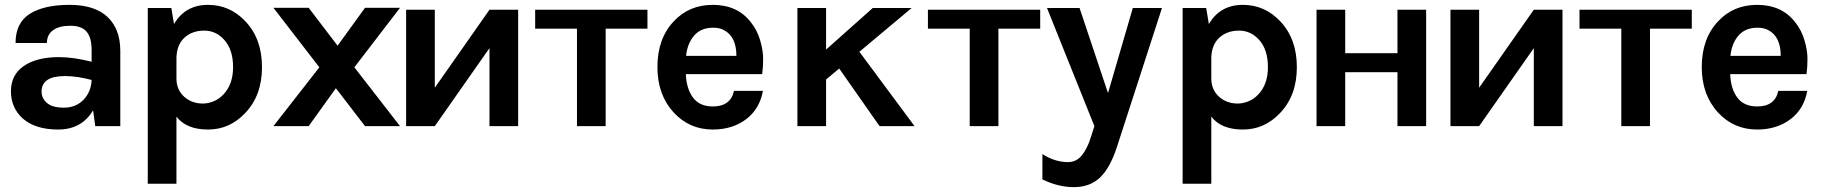

<svg xmlns="http://www.w3.org/2000/svg" viewBox="-20 -519 7505 790"><path d="M223 -284Q281 -284 357 -265V-313Q357 -364 336.5 -388.5Q316 -413 269.5 -413Q223 -413 198 -394.5Q173 -376 173 -342H44Q44 -425 102.5 -462Q161 -499 266 -499Q416 -499 460 -394Q475 -358 475 -309V0H372L363 -65Q316 14 219 14Q125 14 73 -32Q25 -76 25 -143.5Q25 -211 78 -247.5Q131 -284 223 -284ZM151 -142Q151 -115 173 -95.5Q195 -76 243.5 -76Q292 -76 323.5 -108.5Q355 -141 357 -190Q298 -206 247 -206Q151 -206 151 -142Z M588 237V-486H685L696 -420Q742 -499 836 -499Q926 -499 990 -431Q1058 -359 1058 -243Q1058 -126 989 -54Q925 14 836 14Q747 14 706 -39V237ZM706 -196Q706 -149 739 -120Q770 -93 815 -93Q836 -93 858.5 -102Q881 -111 899 -130Q939 -172 939 -242.5Q939 -313 904.5 -353Q870 -393 820.5 -393Q771 -393 739.5 -364.5Q708 -336 706 -283Z M1105 0 1294 -242 1105 -487H1250L1369 -331L1482 -487H1626L1438 -242L1626 0H1482L1362 -156L1250 0Z M1651 0V-479H1769V-158L1994 -479H2112V0H1994V-321L1769 0Z M2182 -401V-479H2644V-401H2472V0H2354V-401Z M2685 -243Q2685 -360 2752 -431Q2815 -499 2913 -499Q3014 -499 3069 -428Q3095 -396 3107.5 -354Q3120 -312 3120 -277Q3120 -242 3116 -214H2802Q2804 -155 2831 -118Q2858 -81 2913 -81Q2986 -81 3000 -145H3119Q3106 -72 3052 -30Q2995 14 2913 14Q2817 14 2752 -56Q2685 -129 2685 -243ZM2803 -289H3010Q3010 -368 2959 -395Q2941 -405 2914 -405Q2864 -405 2836 -372.5Q2808 -340 2803 -289Z M3261 0V-486H3379V-315L3571 -486H3731L3516 -306L3743 0H3599L3433 -237L3379 -192V0Z M3798 -401V-479H4260V-401H4088V0H3970V-401Z M4269 115Q4321 148 4374 148Q4409 148 4431.5 120Q4454 92 4468 47L4483 0L4288 -486H4422L4539 -136L4641 -486H4761L4575 88Q4546 175 4504.5 213Q4463 251 4398.5 251Q4334 251 4269 219Z M4846 237V-486H4943L4954 -420Q5000 -499 5094 -499Q5184 -499 5248 -431Q5316 -359 5316 -243Q5316 -126 5247 -54Q5183 14 5094 14Q5005 14 4964 -39V237ZM4964 -196Q4964 -149 4997 -120Q5028 -93 5073 -93Q5094 -93 5116.5 -102Q5139 -111 5157 -130Q5197 -172 5197 -242.5Q5197 -313 5162.5 -353Q5128 -393 5078.5 -393Q5029 -393 4997.5 -364.5Q4966 -336 4964 -283Z M5397 0V-479H5515V-300H5730V-479H5848V0H5730V-222H5515V0Z M5948 0V-479H6066V-158L6291 -479H6409V0H6291V-321L6066 0Z M6479 -401V-479H6941V-401H6769V0H6651V-401Z M6982 -243Q6982 -360 7049 -431Q7112 -499 7210 -499Q7311 -499 7366 -428Q7392 -396 7404.5 -354Q7417 -312 7417 -277Q7417 -242 7413 -214H7099Q7101 -155 7128 -118Q7155 -81 7210 -81Q7283 -81 7297 -145H7416Q7403 -72 7349 -30Q7292 14 7210 14Q7114 14 7049 -56Q6982 -129 6982 -243ZM7100 -289H7307Q7307 -368 7256 -395Q7238 -405 7211 -405Q7161 -405 7133 -372.5Q7105 -340 7100 -289Z"/></svg>

Font: Karmilla
Style: Bold
Weight: 700
Designer: Jonathan Pinhorn
Version: Version 1.000